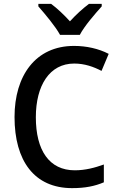

<svg xmlns="http://www.w3.org/2000/svg" viewBox="-20 -961 610 991"><path d="M290 -781H392C415 -826 471 -890 505 -928V-941H439C405 -915 375 -888 341 -851C309 -886 275 -918 244 -941H178V-928C213 -888 266 -825 290 -781ZM363 -633C417 -633 464 -616 504 -595L541 -683C489 -710 426 -724 362 -724C163 -724 55 -570 55 -357C55 -131 157 10 352 10C419 10 469 0 516 -20V-112C469 -95 420 -82 366 -82C234 -82 165 -185 165 -356C165 -520 236 -633 363 -633Z"/></svg>

Font: Noto Sans Khmer UI SemiCondensed Medium
Style: Regular
Weight: 500
Width: 4
Designer: Danh Hong and the Monotype Design Team
Foundry: Monotype Imaging Inc.
Version: Version 2.002